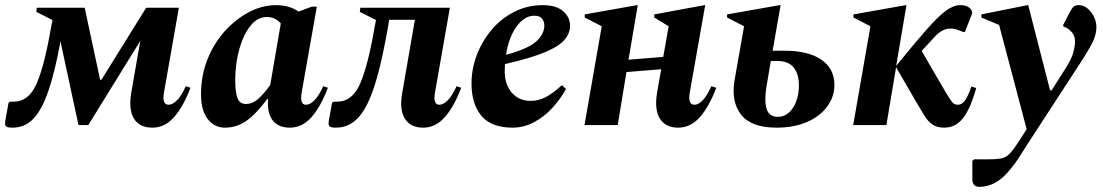

<svg xmlns="http://www.w3.org/2000/svg" viewBox="-30 -486 4285 746"><path d="M299 -456 359 -176H364L538 -456H665L607 -126Q599 -79 625 -79Q640 -79 657 -95.5Q674 -112 692 -151L710 -145Q682 -71 646 -30.5Q610 10 562 10Q512 10 490.5 -25Q469 -60 480 -126L515 -327L313 0H275L205 -325Q183 -205 157.5 -131.5Q132 -58 99 -24Q66 10 19 10Q-3 10 -7.5 4Q-12 -2 -9 -19L3 -86L9 -91H23Q82 -91 112.5 -161.5Q143 -232 168 -378L174 -408L111 -440L113 -456Z M844 10Q803 10 777 -23.5Q751 -57 751 -120Q751 -192 776 -255Q801 -318 843.5 -365Q886 -412 937.5 -439Q989 -466 1042 -466Q1095 -466 1130 -441L1181 -460H1201L1142 -126Q1134 -79 1159 -79Q1174 -79 1191 -95.5Q1208 -112 1226 -151L1244 -145Q1216 -71 1180 -30.5Q1144 10 1096 10Q1051 10 1029 -19Q1007 -48 1012 -102H1009Q966 -44 928 -17Q890 10 844 10ZM884 -174Q884 -126 893 -104Q902 -82 926 -82Q952 -82 975.5 -104Q999 -126 1020 -156L1061 -395Q1050 -407 1037 -413.5Q1024 -420 1006 -420Q970 -420 942.5 -385Q915 -350 899.5 -294Q884 -238 884 -174Z M1614 10Q1565 10 1543 -25Q1521 -60 1533 -126L1582 -409H1482L1477 -378Q1457 -264 1435 -185Q1413 -106 1385 -60Q1343 10 1276 10Q1254 10 1249.5 4Q1245 -2 1248 -19L1260 -86L1266 -91H1280Q1339 -91 1369.5 -161.5Q1400 -232 1425 -378L1431 -408L1368 -440L1370 -456H1718L1660 -126Q1652 -79 1677 -79Q1692 -79 1709 -95.5Q1726 -112 1744 -151L1762 -145Q1734 -71 1698 -30.5Q1662 10 1614 10Z M1961 10Q1879 10 1840.5 -36Q1802 -82 1802 -162Q1802 -218 1822.5 -272Q1843 -326 1880 -370Q1917 -414 1968 -440Q2019 -466 2079 -466Q2131 -466 2158 -442.5Q2185 -419 2185 -386Q2185 -357 2163.5 -331.5Q2142 -306 2087 -283Q2032 -260 1932 -237Q1931 -224 1931 -210Q1931 -157 1959 -125.5Q1987 -94 2031 -94Q2062 -94 2090 -108.5Q2118 -123 2152 -154H2155L2169 -140Q2147 -100 2115.5 -66Q2084 -32 2044.5 -11Q2005 10 1961 10ZM2046 -425Q2008 -425 1977.5 -383.5Q1947 -342 1936 -273Q2021 -296 2053 -324.5Q2085 -353 2085 -388Q2085 -402 2076 -413.5Q2067 -425 2046 -425Z M2241 0 2308 -384 2242 -418V-430L2445 -466H2448L2412 -254L2547 -265L2568 -384L2512 -418V-430L2707 -466H2710L2650 -126Q2642 -79 2668 -79Q2683 -79 2699.5 -95.5Q2716 -112 2734 -151L2753 -145Q2725 -71 2689 -30.5Q2653 10 2605 10Q2556 10 2534 -25Q2512 -60 2523 -126L2539 -217L2404 -206L2370 0Z M2861 -384 2795 -418V-430L2999 -466H3003L2972 -289H3017Q3111 -289 3161.5 -254Q3212 -219 3212 -156Q3212 -110 3184 -72Q3156 -34 3105.5 -12Q3055 10 2987 10Q2889 10 2849.5 -40.5Q2810 -91 2824 -174ZM2949 -155Q2939 -98 2948 -65Q2957 -32 2992 -32Q3028 -32 3051 -67Q3074 -102 3074 -155Q3074 -198 3054 -223.5Q3034 -249 2990 -249H2965Z M3285 0 3352 -384 3286 -418V-430L3489 -466H3492L3452 -230Q3525 -320 3570.5 -371.5Q3616 -423 3645.5 -444.5Q3675 -466 3701 -466Q3713 -466 3721.5 -463.5Q3730 -461 3735 -457Q3742 -452 3745.5 -444.5Q3749 -437 3745 -428L3719 -362L3715 -361L3699 -367Q3692 -370 3684 -372.5Q3676 -375 3662 -375Q3646 -375 3630.5 -366.5Q3615 -358 3598 -339L3551 -288L3646 -125Q3660 -102 3668.5 -90.5Q3677 -79 3691 -79Q3707 -79 3719 -95Q3731 -111 3744 -150L3763 -144Q3740 -62 3711 -26Q3682 10 3639 10Q3610 10 3592.5 -2.5Q3575 -15 3562.5 -35.5Q3550 -56 3535 -81L3452 -224V-227L3414 0Z M3776 240Q3748 240 3748 211V139L3755 133H3811Q3838 133 3855 130.5Q3872 128 3884 119Q3896 110 3910 90.5Q3924 71 3945 38L3959 16L3852 -389L3783 -418V-430L3962 -466H3965L4050 -135H4056L4110 -220Q4134 -258 4140.5 -283Q4147 -308 4147 -324Q4147 -342 4139 -354.5Q4131 -367 4117 -376L4101 -384V-389L4126 -438Q4136 -456 4142.5 -461Q4149 -466 4162 -466Q4188 -466 4209 -439Q4230 -412 4230 -380Q4230 -351 4213.5 -318.5Q4197 -286 4160 -230L3959 79Q3944 102 3934.5 117.5Q3925 133 3914.5 147.5Q3904 162 3886 183Q3836 240 3776 240Z"/></svg>

Font: Spectral
Style: Bold Italic
Weight: 700
Italic angle: -10°
Designer: Jean-Baptiste Levee
Foundry: Production Type
Version: Version 2.001